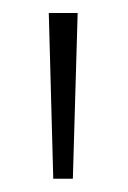

<svg xmlns="http://www.w3.org/2000/svg" viewBox="-20 -720 194 292"><path d="M61 -448.2 54.2 -700.2H98.1L90.8 -448.2Z"/></svg>

Font: Ribes
Style: Regular
Weight: 400
Designer: Luigi Gorlero
Foundry: Collletttivo
Version: Version 2.100;Glyphs 3.2 (3217)